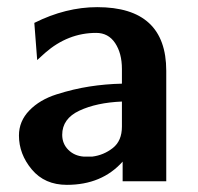

<svg xmlns="http://www.w3.org/2000/svg" viewBox="-20 -507 555 537"><path d="M33 -128Q33 -168 62 -198Q91 -228 138 -243Q185 -258 230 -265Q275 -272 321 -273V-314Q321 -358 302 -386.5Q283 -415 249 -415Q170 -415 106 -359L84 -339L76 -443Q164 -487 252 -487Q445 -487 445 -309V0H323V-55Q265 10 167 10Q105 10 69 -33Q33 -76 33 -128ZM154 -130Q154 -105 171 -88Q188 -71 214 -69H238Q270 -73 295.5 -93Q321 -113 321 -153V-223Q250 -220 202 -197.5Q154 -175 154 -130Z"/></svg>

Font: Coval
Style: Bold
Weight: 700
Foundry: Context Ltd
Version: Version 001.000